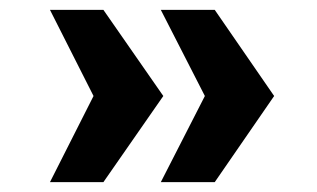

<svg xmlns="http://www.w3.org/2000/svg" viewBox="-20 -531 640 388"><path d="M189 -511 310 -337 189 -163H81L169 -337L81 -511ZM414 -511 534 -337 414 -163H305L394 -337L305 -511Z"/></svg>

Font: Chivo Mono
Style: Bold
Weight: 700
Monospace: yes
Designer: Hector Gatti
Foundry: Omnibus-Type
Version: Version 1.008; ttfautohint (v1.8.4.7-5d5b)